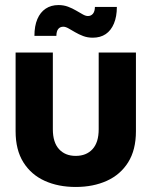

<svg xmlns="http://www.w3.org/2000/svg" viewBox="-20 -731 602 763"><path d="M280.8 12Q211.5 12 157.6 -12.4Q103.6 -36.9 72.8 -86.1Q42 -135.4 42 -209.4V-522.2H190V-217.4Q190 -165.2 214.5 -138.4Q238.9 -111.5 280.8 -111.5Q323.3 -111.5 347.8 -138.4Q372.2 -165.2 372.2 -217.4V-522.2H520.2V-209.4Q520.2 -135.4 489.4 -86.1Q458.6 -36.9 404.4 -12.4Q350.3 12 280.8 12ZM348.6 -581.2Q328.1 -581.2 310.7 -587.7Q293.3 -594.3 278.5 -603Q263.8 -611.7 252.2 -618.2Q240.5 -624.8 231.7 -624.8Q218.7 -624.8 211.5 -615.9Q204.3 -607.1 204 -588.4H116.8Q116.8 -627.7 128.4 -655Q140 -682.3 161.5 -696.6Q183 -710.9 212.4 -710.9Q232.8 -710.9 250.3 -704.4Q267.7 -697.8 282.4 -689.1Q297.1 -680.4 308.8 -673.9Q320.4 -667.3 329.3 -667.3Q341.8 -667.3 349.4 -676.5Q356.9 -685.7 357.2 -703.4H444.4Q444.4 -665.2 432.8 -637.5Q421.2 -609.8 400.1 -595.5Q378.9 -581.2 348.6 -581.2Z"/></svg>

Font: TikTok Sans Light
Style: Regular
Weight: 300
Version: Version 4.000